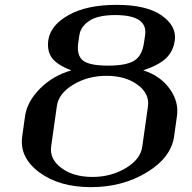

<svg xmlns="http://www.w3.org/2000/svg" viewBox="-20 -770 790 790"><path d="M696.3 -208Q683.6 -121.1 583.5 -60.5Q483.4 0 354.5 0Q223.6 0 141.6 -61Q59.6 -122.1 71.3 -208L83 -292Q91.8 -352.5 145 -405.8Q198.2 -459 273.4 -480.5Q214.8 -502.9 193.8 -531.7Q172.9 -560.5 178.7 -604.5Q187.5 -666 262.2 -708Q336.9 -750 460 -750Q583 -750 645 -706.5Q707 -663.1 699.2 -604.5Q693.4 -559.6 663.6 -530.8Q633.8 -502 569.3 -480.5Q638.7 -459 677.7 -405.3Q716.8 -351.6 708 -292ZM565.4 -167 588.9 -333Q595.7 -384.8 545.9 -421.4Q496.1 -458 418.9 -458Q340.8 -458 280.8 -421.4Q220.7 -384.8 213.9 -333L190.4 -167Q183.6 -115.2 232.9 -78.6Q282.2 -42 360.4 -42Q437.5 -42 498 -78.6Q558.6 -115.2 565.4 -167ZM572.3 -593.8 577.1 -625Q588.9 -708 454.1 -708Q382.8 -708 347.2 -684.1Q311.5 -660.2 306.6 -625L301.8 -593.8Q294.9 -542 321.3 -521Q347.7 -500 424.8 -500Q501 -500 533.2 -521Q565.4 -542 572.3 -593.8Z"/></svg>

Font: okolaks
Style: BoldItalic
Weight: 600
Width: 8
Italic angle: -8°
Version: Version 000.6.0